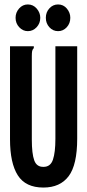

<svg xmlns="http://www.w3.org/2000/svg" viewBox="-20 -831 390 863"><path d="M175 12Q95 12 60 -43Q25 -98 25 -205V-623H132V-615Q126 -609 124.5 -601.5Q123 -594 123 -578V-204Q123 -140 134 -110Q145 -80 176 -81Q207 -81 218 -113.5Q229 -146 229 -207V-623H327V-208Q327 -90 288.5 -39Q250 12 175 12ZM105 -691Q83 -691 66.5 -708.5Q50 -726 50 -751Q50 -775 66 -793Q82 -811 105 -811Q129 -811 145 -792.5Q161 -774 161 -751Q161 -726 144.5 -708.5Q128 -691 105 -691ZM241 -691Q218 -691 202 -708.5Q186 -726 186 -751Q186 -776 202 -793.5Q218 -811 241 -811Q265 -811 280.5 -792.5Q296 -774 296 -751Q296 -726 280 -708.5Q264 -691 241 -691Z"/></svg>

Font: Inconsolata ExtraCondensed ExtraBold
Style: Regular
Weight: 800
Width: 2
Monospace: yes
Designer: Raph Levien, Cyreal, Brenton Simpson
Foundry: Raph Levien, Cyreal, Google
Version: Version 3.001; ttfautohint (v1.8.2.53-6de2)